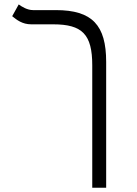

<svg xmlns="http://www.w3.org/2000/svg" viewBox="-20 -632 626 876"><path d="M464.4 -349.6C464.4 -517.1 400.9 -585.9 234.9 -585.9H130.9C104.5 -585.9 80.1 -601.1 65.4 -611.8L35.6 -558.1C56.2 -541.5 81.5 -521 122.6 -521H222.7C355.5 -521 400.9 -475.1 400.9 -334V224.6H464.4Z"/></svg>

Font: Cascadia Code Light
Style: Regular
Weight: 300
Monospace: yes
Designer: Aaron Bell
Foundry: Saja Typeworks
Version: Version 2404.023